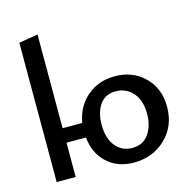

<svg xmlns="http://www.w3.org/2000/svg" viewBox="-106 -824 933 936"><g transform="rotate(-15 360.5 -356.5)"><path d="M474 -425Q565 -425 624 -366.5Q683 -308 683 -216Q683 -118 618 -56Q553 6 458 6Q376 6 323 -43Q270 -92 262 -173H164V0H68V-703L164 -719V-246H263Q277 -327 334.5 -376Q392 -425 474 -425ZM468 -65Q522 -65 551 -105.5Q580 -146 580 -208Q580 -276 546 -314.5Q512 -353 459 -353Q407 -353 379.5 -314Q352 -275 352 -213Q352 -143 384.5 -104Q417 -65 468 -65Z"/></g></svg>

Font: EauTestInfant Semibold
Style: Italic
Weight: 600
Italic angle: -12°
Designer: Christian Thalmann (Catharsis Fonts)
Version: Version 0.001;PS 000.001;hotconv 1.0.88;makeotf.lib2.5.64775